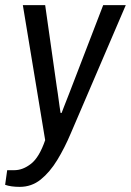

<svg xmlns="http://www.w3.org/2000/svg" viewBox="-42 -546 510 748"><path d="M35 182Q18 182 3.5 180Q-11 178 -22 174L-14 117H14Q47 117 79 92Q111 67 134 0L47 -526H134L179 -209Q181 -196 183 -183Q185 -170 186.5 -157.5Q188 -145 190 -132Q192 -119 194 -106H198Q203 -119 208 -132Q213 -145 218 -157.5Q223 -170 228 -183Q233 -196 238 -209L360 -526H448L234 -27Q210 30 181 77.5Q152 125 116.5 153.5Q81 182 35 182Z"/></svg>

Font: Archivo Narrow
Style: Italic
Weight: 400
Italic angle: -8°
Designer: Hector Gatti
Foundry: Omnibus-Type
Version: Version 3.002